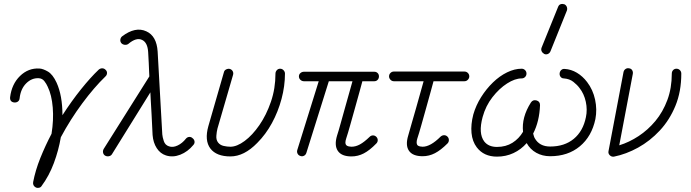

<svg xmlns="http://www.w3.org/2000/svg" viewBox="-20 -760 3421 950"><path d="M158 168Q141 159 144 141Q155 83 179.5 22Q204 -39 235 -98Q246 -166 241 -228Q236 -290 216 -331Q210 -345 199.5 -358.5Q189 -372 172 -373Q137 -375 109.5 -347.5Q82 -320 77 -273Q76 -263 68.5 -257.5Q61 -252 50 -253Q28 -256 30 -279Q38 -344 79 -384Q120 -424 175 -421Q193 -420 217 -406Q241 -392 260 -351Q289 -287 289 -190Q334 -260 381 -318.5Q428 -377 468 -415Q476 -422 485.5 -422Q495 -422 502 -415Q510 -408 509.5 -398Q509 -388 501 -381Q446 -328 387 -248.5Q328 -169 281 -81Q270 -16 246.5 47Q223 110 186 160Q182 167 173.5 169Q165 171 158 168Z M500 10Q492 5 490 -4.5Q488 -14 493 -23L719 -382Q719 -382 718 -401Q717 -420 716 -448.5Q715 -477 713 -503Q710 -549 684 -562Q655 -577 614 -542Q606 -537 596 -538.5Q586 -540 580 -547Q574 -555 575.5 -564.5Q577 -574 584 -580Q650 -630 704 -605Q755 -582 760 -505L783 -95Q784 -82 790.5 -62Q797 -42 816 -36Q835 -29 858.5 -40Q882 -51 900 -74Q907 -82 916.5 -82.5Q926 -83 933 -76Q941 -70 942.5 -60.5Q944 -51 937 -43Q909 -9 872 5.5Q835 20 801 9Q773 0 755.5 -27Q738 -54 735 -92Q733 -145 730 -193.5Q727 -242 725.5 -272.5Q724 -303 724 -303L534 3Q529 11 519 13Q509 15 500 10Z M1120 14Q1051 14 1021 -25Q991 -65 1011 -136L1088 -403Q1090 -412 1099 -416.5Q1108 -421 1117 -419Q1127 -416 1131.5 -407.5Q1136 -399 1133 -389L1056 -124Q1052 -108 1050.5 -88Q1049 -68 1059 -55Q1069 -42 1086.5 -38Q1104 -34 1120 -34Q1152 -34 1190.5 -62.5Q1229 -91 1263.5 -141Q1298 -191 1320.5 -256.5Q1343 -322 1343 -396Q1343 -405 1349.5 -412.5Q1356 -420 1366 -420Q1376 -420 1383 -412.5Q1390 -405 1390 -396Q1390 -334 1373 -270.5Q1356 -207 1325.5 -151Q1295 -95 1253 -53Q1188 14 1120 14Z M1719 14Q1670 14 1651.5 -13.5Q1633 -41 1648 -90Q1655 -111 1665 -147.5Q1675 -184 1686.5 -224.5Q1698 -265 1708 -301Q1718 -337 1724 -358H1607L1496 -4Q1493 6 1484.5 10.5Q1476 15 1467 12Q1457 9 1452.5 0.5Q1448 -8 1451 -18L1557 -358H1484Q1474 -358 1466.5 -365Q1459 -372 1459 -382Q1459 -392 1466.5 -398.5Q1474 -405 1484 -405H1832Q1842 -405 1848.5 -398.5Q1855 -392 1855 -382Q1855 -372 1848.5 -365Q1842 -358 1832 -358H1773Q1769 -343 1759 -306.5Q1749 -270 1736.5 -225.5Q1724 -181 1712.5 -140Q1701 -99 1693 -75Q1685 -51 1693 -42Q1698 -37 1706 -35.5Q1714 -34 1719 -34Q1740 -34 1761 -45.5Q1782 -57 1809 -83Q1816 -90 1825.5 -90Q1835 -90 1842 -83Q1849 -76 1849 -66.5Q1849 -57 1842 -50Q1809 -16 1780 -1Q1751 14 1719 14Z M2071 13Q2022 13 2003.5 -14Q1985 -41 2000 -90Q2006 -112 2016.5 -148Q2027 -184 2038.5 -224.5Q2050 -265 2060 -301Q2070 -337 2076 -358H1929Q1919 -358 1912 -365.5Q1905 -373 1905 -382Q1905 -392 1912 -399Q1919 -406 1929 -406H2278Q2288 -406 2295 -399Q2302 -392 2302 -382Q2302 -373 2295 -365.5Q2288 -358 2278 -358H2125Q2121 -343 2111 -306.5Q2101 -270 2088.5 -225.5Q2076 -181 2064.5 -140Q2053 -99 2045 -75Q2038 -53 2045 -42Q2050 -37 2058 -35.5Q2066 -34 2071 -34Q2110 -34 2160 -84Q2168 -91 2177.5 -91Q2187 -91 2194 -84Q2201 -77 2201 -67Q2201 -57 2194 -50Q2161 -17 2132 -2Q2103 13 2071 13Z M2439 15Q2374 15 2339 -31Q2317 -60 2313 -102Q2309 -144 2322 -194Q2335 -239 2360.5 -279.5Q2386 -320 2419 -352Q2452 -384 2489 -402Q2526 -420 2561 -420Q2571 -420 2578 -413Q2585 -406 2585 -396Q2585 -386 2578 -379Q2571 -372 2561 -372Q2528 -372 2489 -347Q2450 -322 2416.5 -279Q2383 -236 2368 -181Q2346 -100 2376 -60Q2397 -33 2439 -33Q2483 -33 2515.5 -53.5Q2548 -74 2568 -108Q2560 -179 2607 -253Q2617 -268 2635 -263Q2652 -258 2652 -240Q2649 -159 2618 -99Q2620 -93 2621.5 -87Q2623 -81 2626 -76Q2649 -35 2702 -35Q2773 -35 2819 -73Q2865 -111 2879 -180Q2887 -217 2878.5 -256.5Q2870 -296 2847 -325Q2836 -340 2817 -355Q2798 -370 2770 -372Q2760 -372 2754 -379.5Q2748 -387 2749 -397Q2750 -407 2757 -413.5Q2764 -420 2774 -419Q2806 -417 2834.5 -400Q2863 -383 2885 -354Q2914 -316 2924.5 -267Q2935 -218 2926 -171Q2908 -85 2849 -36Q2790 13 2702 13Q2664 13 2633.5 -4Q2603 -21 2586 -52Q2558 -20 2520.5 -2.5Q2483 15 2439 15ZM2704 -507Q2700 -497 2691 -493Q2682 -489 2673 -493Q2664 -498 2660 -506.5Q2656 -515 2660 -525L2741 -725Q2745 -736 2753.5 -739Q2762 -742 2772 -739Q2781 -735 2784.5 -726Q2788 -717 2785 -708Z M3018 15Q3006 17 2997 8Q2988 -1 2991 -13L3065 -403Q3067 -413 3075 -418.5Q3083 -424 3092 -422Q3103 -421 3108 -412.5Q3113 -404 3111 -394L3044 -41Q3093 -56 3139.5 -86.5Q3186 -117 3223 -161.5Q3260 -206 3282 -265Q3304 -324 3304 -396Q3304 -406 3310.5 -413Q3317 -420 3327 -420Q3337 -420 3344 -413Q3351 -406 3351 -396Q3351 -307 3322 -236.5Q3293 -166 3244.5 -114Q3196 -62 3137 -29.5Q3078 3 3018 15Z"/></svg>

Font: Zen Kurenaido
Style: Regular
Weight: 400
Designer: Yoshimichi Ohira
Foundry: Positype
Version: Version 1.001